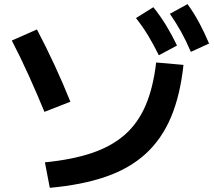

<svg xmlns="http://www.w3.org/2000/svg" viewBox="-20 -875 1040 932"><path d="M198 -87Q330 -100 426 -132.3Q522 -164.6 586.2 -221.3Q650.4 -278 687.2 -364.3Q724 -450.7 738 -571.7L870.6 -560Q855 -413 810.1 -306.5Q765.3 -200 687.1 -128.5Q609 -57 493.5 -17.2Q378 22.7 221.7 36.7ZM195.7 -332Q160.4 -418 120.5 -506.4Q80.7 -594.7 37.4 -678.3L159.3 -732Q202.6 -649.7 244.3 -560Q286 -470.3 321.6 -381.3ZM751 -606.7Q724 -661.4 698.2 -703.9Q672.4 -746.3 640 -787.3L724.4 -840Q758.7 -797.3 786.2 -752.2Q813.7 -707 839.3 -654ZM906.4 -623.3Q882.7 -678.3 858.4 -722Q834 -765.7 804.7 -808L890.3 -855Q922.3 -810.7 947 -764.5Q971.7 -718.3 995 -663.7Z"/></svg>

Font: M PLUS 2 Thin
Style: Regular
Weight: 100
Designer: Coji Morishita
Foundry: UNDERFOREST DESIGN
Version: Version 1.001